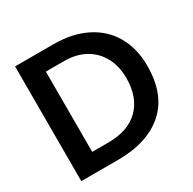

<svg xmlns="http://www.w3.org/2000/svg" viewBox="-155 -856 1016 1013"><g transform="rotate(-30 353.0 -349.5)"><path d="M60 -699H294Q408 -699 492 -657Q576 -615 621 -537Q666 -459 666 -353Q666 -179 565 -89.5Q464 0 283 0H60ZM285 -105Q407 -105 472.5 -170.5Q538 -236 538 -353Q538 -424 509 -478.5Q480 -533 426 -563.5Q372 -594 298 -594H187V-105Z"/></g></svg>

Font: Prompt Medium
Style: Regular
Weight: 500
Designer: Katatrad Team
Foundry: CadsonDemak
Version: Version 1.000